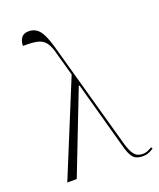

<svg xmlns="http://www.w3.org/2000/svg" viewBox="-144 -860 790 954"><g transform="rotate(-20 251.5 -383.0)"><path d="M47 0 251 -497 218 -615Q208 -657 192.5 -679Q177 -701 148.5 -707.5Q120 -714 72 -713Q72 -738 84 -755Q96 -772 123 -772Q145 -772 162.5 -761Q180 -750 194 -722Q208 -694 222 -643L375 -94Q388 -45 404 -25Q420 -5 449 -5Q464 -5 478 -11.5Q492 -18 498 -22L503 -14Q491 -5 476.5 0.5Q462 6 445 6Q411 6 394.5 -13Q378 -32 365 -84L269 -432H265L97 0Z"/></g></svg>

Font: Noto Serif Display ExtraCondensed ExtraLight
Style: Regular
Weight: 200
Width: 2
Designer: Monotype Design Team
Foundry: Monotype Imaging Inc.
Version: Version 2.009